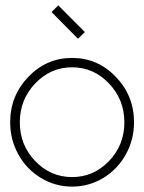

<svg xmlns="http://www.w3.org/2000/svg" viewBox="-20 -690 540 719"><path d="M272 -544.9 172.9 -645 198.2 -669.9 297.9 -569.8ZM481.9 -231.9Q481.9 -166.5 450.9 -111.1Q419.9 -55.7 366.5 -23.4Q313 8.8 250 8.8Q187 8.8 133.5 -23.4Q80.1 -55.7 49.1 -111.1Q18.1 -166.5 18.1 -231.9Q18.1 -331.5 86.2 -402.3Q154.3 -473.1 250 -473.1Q345.7 -473.1 413.8 -402.3Q481.9 -331.5 481.9 -231.9ZM388.2 -377.4Q330.6 -438 250 -438Q169.4 -438 111.8 -377.4Q54.2 -316.9 54.2 -231.9Q54.2 -147 111.8 -86.9Q169.4 -26.9 250 -26.9Q330.6 -26.9 388.2 -86.9Q445.8 -147 445.8 -231.9Q445.8 -316.9 388.2 -377.4Z"/></svg>

Font: RawengulkSans
Style: Regular
Weight: 500
Designer: gluk (gluksza@wp.pl)
Foundry: gluk (gluksza@wp.pl)
Version: Version 0.94